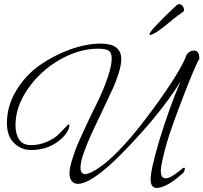

<svg xmlns="http://www.w3.org/2000/svg" viewBox="-20 -864 998 942"><path d="M363 38Q343 38 332 24.5Q321 11 321 -12Q321 -27 324.5 -45Q328 -63 336 -87Q344 -111 349.5 -127Q355 -143 368.5 -173Q382 -203 386.5 -213Q391 -223 406 -255Q421 -287 421 -287Q422 -290 433.5 -313Q445 -336 452.5 -351Q460 -366 472.5 -393.5Q485 -421 493.5 -443Q502 -465 510.5 -490.5Q519 -516 523.5 -538Q528 -560 528 -578Q528 -606 513 -615.5Q498 -625 460 -625Q369 -625 275 -572Q181 -519 118.5 -430.5Q56 -342 56 -249Q56 -206 74.5 -179Q93 -152 131 -152Q173 -152 209.5 -168Q246 -184 265.5 -203Q285 -222 299.5 -238Q314 -254 317 -254Q320 -254 321 -245Q311 -202 258 -165Q205 -128 132 -128Q84 -128 49 -162Q14 -196 14 -260Q14 -344 59.5 -419.5Q105 -495 175 -544Q245 -593 324.5 -621.5Q404 -650 475 -650Q575 -650 575 -574Q575 -546 562.5 -506Q550 -466 536 -435Q522 -404 484 -324Q474 -303 469 -292Q467 -289 459 -271.5Q451 -254 443.5 -238.5Q436 -223 425.5 -200Q415 -177 407 -156.5Q399 -136 391 -114Q383 -92 379 -73Q375 -54 375 -41Q375 -10 398 -10Q406 -10 418 -14.5Q430 -19 447 -29Q464 -39 485 -55Q584 -130 726 -322.5Q868 -515 896 -597Q911 -616 933 -616Q944 -616 951 -606.5Q958 -597 958 -575Q939 -546 879 -390Q819 -234 799 -165Q769 -59 769 -24Q769 11 794 11Q816 11 866 -30Q878 -41 883 -41Q887 -41 887 -36Q887 -31 883.5 -23.5Q880 -16 878 -15Q797 58 748 58Q719 58 719 15Q719 -32 764 -183Q810 -333 866 -465Q795 -349 674 -213.5Q553 -78 474 -17Q439 10 411 24Q383 38 363 38ZM877 -805Q855 -791 821.5 -763Q788 -735 762 -716Q736 -697 719 -693H716Q713 -693 713 -695Q713 -713 847 -839Q853 -844 859 -844Q862 -844 865 -843Q868 -842 870.5 -840Q873 -838 875.5 -835Q878 -832 879.5 -829Q881 -826 882 -823Q883 -820 883 -817Q883 -813 881.5 -810Q880 -807 877 -805Z"/></svg>

Font: Bilbo Swash Caps
Style: Regular
Weight: 400
Designer: Robert E. Leuschke
Foundry: Robert E. Leuschke
Version: Version 1.003